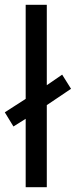

<svg xmlns="http://www.w3.org/2000/svg" viewBox="-29 -780 316 800"><path d="M78 0V-285L27 -253L-9 -312L78 -368V-760H166V-425L230 -469L267 -410L166 -342V0Z"/></svg>

Font: Noto Sans Samaritan
Style: Regular
Weight: 400
Designer: Monotype Design Team
Foundry: Monotype Imaging Inc.
Version: Version 2.001; ttfautohint (v1.8.4.7-5d5b)